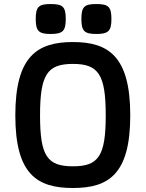

<svg xmlns="http://www.w3.org/2000/svg" viewBox="-20 -920 724 955"><path d="M342.8 15.1C521 15.1 627.9 -54.2 627.9 -346.2C627.9 -638.2 521 -710.9 342.8 -710.9C164.1 -710.9 56.2 -639.2 56.2 -346.2C56.2 -53.2 164.1 15.1 342.8 15.1ZM342.8 -92.8C214.8 -92.8 179.2 -144 179.2 -346.2C179.2 -548.8 214.8 -602.1 342.8 -602.1C470.2 -602.1 505.9 -548.8 505.9 -346.2C505.9 -144 470.2 -92.8 342.8 -92.8ZM384.8 -825.7C384.8 -765.6 399.9 -751 459 -751C519 -751 534.2 -765.6 534.2 -825.7C534.2 -886.7 519 -899.9 459 -899.9C399.9 -899.9 384.8 -886.7 384.8 -825.7ZM157.7 -825.7C157.7 -765.6 172.9 -751 231.9 -751C292 -751 307.1 -765.6 307.1 -825.7C307.1 -886.7 292 -899.9 231.9 -899.9C172.9 -899.9 157.7 -886.7 157.7 -825.7Z"/></svg>

Font: Doppio One
Style: Regular
Weight: 400
Designer: Szymon Celej
Foundry: Sorkin Type Co
Version: Version 1.002